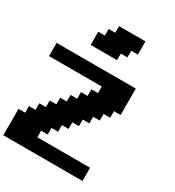

<svg xmlns="http://www.w3.org/2000/svg" viewBox="-281 -1412 1437 1575"><g transform="rotate(30 437.5 -625.0)"><path d="M0 0H750V-125H250V-187.5H312.5V-250H375V-312.5H437.5V-375H500V-437.5H562.5V-500H625V-562.5H687.5V-625H750V-875H0V-750H500V-687.5H437.5V-625H375V-562.5H312.5V-500H250V-437.5H187.5V-375H125V-312.5H62.5V-250H0ZM250 -1000H500V-1062.5H562.5V-1125H625V-1250H375V-1187.5H312.5V-1125H250Z"/></g></svg>

Font: Faithful 32x
Style: Bold
Weight: 400
Foundry: Faithful Resource Pack
Version: Version 1.0; January 27, 2023